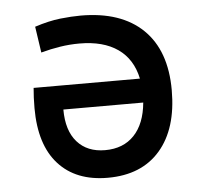

<svg xmlns="http://www.w3.org/2000/svg" viewBox="-44 -573 674 629"><g transform="rotate(-5 293.0 -258.5)"><path d="M286.1 9.8Q181.6 9.8 124 -54Q66.4 -117.7 66.4 -238.3Q66.4 -273.9 69.3 -304.7H418.9Q405.3 -369.6 357.4 -403.1Q309.6 -436.5 231.4 -436.5Q199.2 -436.5 168 -431.6Q136.7 -426.8 104.5 -418L91.8 -503.9Q138.2 -519 176 -523.2Q213.9 -527.3 243.2 -527.3Q376 -527.3 447.8 -457.8Q519.5 -388.2 519.5 -257.8Q519.5 -131.3 458.5 -60.8Q397.5 9.8 286.1 9.8ZM422.9 -225.6H160.2Q160.2 -156.2 193.4 -118.7Q226.6 -81.1 285.2 -81.1Q345.2 -81.1 380.9 -118.7Q416.5 -156.2 422.9 -225.6Z"/></g></svg>

Font: CaskaydiaMono NF
Style: Regular
Weight: 400
Designer: Aaron Bell
Foundry: Saja Typeworks
Version: Version 2111.001; ttfautohint (v1.8.4);Nerd Fonts 3.1.1